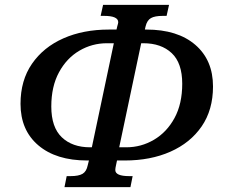

<svg xmlns="http://www.w3.org/2000/svg" viewBox="-20 -750 922 786"><path d="M244 16 253 -29H269Q302 -29 318 -38.5Q334 -48 339 -73L344 -93H337Q210 -93 137 -155Q64 -217 64 -325Q64 -421 111 -489Q158 -557 239.5 -593Q321 -629 426 -629H457L460 -642Q464 -655 464 -659Q464 -685 406 -685H392L402 -730H672L662 -685H646Q614 -685 598 -676Q582 -667 576 -642L573 -629H579Q707 -629 779.5 -566.5Q852 -504 852 -396Q852 -300 805.5 -232.5Q759 -165 677.5 -129Q596 -93 491 -93H459L455 -74Q452 -61 452 -54Q452 -29 509 -29H523L514 16ZM349 -147H356L446 -573H418Q357 -573 305 -542.5Q253 -512 221.5 -454Q190 -396 190 -314Q190 -229 233 -188Q276 -147 349 -147ZM468 -147H497Q558 -147 610.5 -178Q663 -209 694.5 -267Q726 -325 726 -407Q726 -492 683 -532.5Q640 -573 567 -573H558Z"/></svg>

Font: Noto Serif Medium
Style: Italic
Weight: 500
Italic angle: -12°
Designer: Monotype Design Team
Foundry: Monotype Imaging Inc.
Version: Version 2.014; ttfautohint (v1.8.4.7-5d5b)